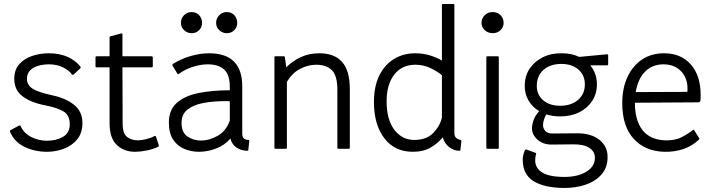

<svg xmlns="http://www.w3.org/2000/svg" viewBox="-20 -820 3545 955"><path d="M346 -449Q341 -446 338 -449Q325 -469 294.5 -484.5Q264 -500 223 -500Q196 -500 171 -493Q146 -486 130 -470Q114 -454 114 -428Q114 -397 142 -379Q170 -361 240 -346Q306 -332 348 -299Q390 -266 390 -208Q390 -159 364.5 -127.5Q339 -96 298.5 -80.5Q258 -65 214 -65Q152 -65 101 -90Q50 -115 30 -165Q28 -170 33 -173L74 -195Q76 -196 79 -196Q82 -196 83 -192Q99 -157 135.5 -138.5Q172 -120 213 -120Q260 -120 293.5 -139.5Q327 -159 327 -202Q327 -249 293 -267.5Q259 -286 205 -296Q136 -309 93.5 -340Q51 -371 51 -428Q51 -473 76 -501Q101 -529 140.5 -542Q180 -555 222 -555Q277 -555 316.5 -537Q356 -519 380 -489Q383 -485 379 -480Z M525 -208V-485H461Q455 -485 455 -491V-534Q455 -540 461 -540H525V-634Q525 -638 528 -639L584 -654Q589 -655 589 -649V-540H734Q740 -540 740 -534V-491Q740 -485 734 -485H589L590 -206Q590 -155 612.5 -138.5Q635 -122 666 -122Q683 -122 707.5 -128Q732 -134 748 -143Q754 -146 756 -140L770 -97Q772 -92 767 -90Q739 -77 707.5 -71Q676 -65 651 -65Q597 -65 561 -99Q525 -133 525 -208Z M838 -494Q836 -499 840 -502Q882 -528 929 -541.5Q976 -555 1020 -555Q1185 -555 1185 -390V-154Q1185 -137 1194 -130.5Q1203 -124 1216 -124Q1220 -124 1220 -118L1215 -74Q1215 -70 1210 -70Q1182 -70 1158 -85Q1134 -100 1126 -131Q1098 -98 1055.5 -81.5Q1013 -65 969 -65Q932 -65 897.5 -79Q863 -93 841.5 -125Q820 -157 820 -211Q820 -274 860 -309Q900 -344 969 -357.5Q1038 -371 1123 -371V-388Q1123 -449 1094.5 -474.5Q1066 -500 1013 -500Q979 -500 940.5 -488Q902 -476 870 -453Q865 -448 862 -454ZM1123 -220V-316Q1118 -317 1112.5 -317Q1107 -317 1101 -317Q1040 -317 990.5 -307.5Q941 -298 912 -274.5Q883 -251 883 -209Q883 -161 912.5 -141Q942 -121 979 -121Q1022 -121 1063.5 -145Q1105 -169 1123 -220ZM933 -655Q911 -655 895.5 -670Q880 -685 880 -706Q880 -729 895.5 -744.5Q911 -760 933 -760Q956 -760 970.5 -744.5Q985 -729 985 -706Q985 -685 970.5 -670Q956 -655 933 -655ZM1108 -655Q1086 -655 1070.5 -670Q1055 -685 1055 -706Q1055 -729 1070.5 -744.5Q1086 -760 1108 -760Q1131 -760 1145.5 -744.5Q1160 -729 1160 -706Q1160 -685 1145.5 -670Q1131 -655 1108 -655Z M1407 -85Q1407 -80 1402 -80H1350Q1345 -80 1345 -85V-535Q1345 -540 1350 -540H1392Q1397 -540 1397 -535L1404 -485Q1433 -515 1474.5 -535Q1516 -555 1569 -555Q1643 -555 1681.5 -512Q1720 -469 1720 -376V-85Q1720 -80 1715 -80H1663Q1658 -80 1658 -85V-374Q1658 -444 1630.5 -471Q1603 -498 1553 -498Q1511 -498 1471 -476.5Q1431 -455 1407 -412Z M2270 -74Q2270 -70 2265 -70Q2238 -70 2214.5 -88Q2191 -106 2182 -137Q2160 -109 2123.5 -87Q2087 -65 2033 -65Q1943 -65 1891.5 -132.5Q1840 -200 1840 -313Q1840 -390 1866.5 -444Q1893 -498 1939.5 -526.5Q1986 -555 2045 -555Q2085 -555 2118.5 -544.5Q2152 -534 2178 -519V-795Q2178 -800 2183 -800H2235Q2240 -800 2240 -795V-159Q2240 -142 2249 -134Q2258 -126 2271 -124Q2275 -123 2275 -118ZM2178 -235V-446Q2151 -468 2117.5 -483Q2084 -498 2046 -498Q1979 -498 1941 -449Q1903 -400 1903 -316Q1903 -225 1941.5 -174.5Q1980 -124 2040 -124Q2101 -124 2134.5 -158Q2168 -192 2178 -235Z M2461 -85Q2461 -80 2456 -80H2404Q2399 -80 2399 -85V-535Q2399 -540 2404 -540H2456Q2461 -540 2461 -535ZM2431 -655Q2407 -655 2391 -670Q2375 -685 2375 -706Q2375 -729 2391 -744.5Q2407 -760 2431 -760Q2454 -760 2469.5 -744.5Q2485 -729 2485 -706Q2485 -685 2469.5 -670Q2454 -655 2431 -655Z M2643 -60Q2649 -58 2646 -52Q2644 -46 2643 -38Q2642 -30 2642 -22Q2642 16 2677 38Q2712 60 2788 60Q2854 60 2896.5 34Q2939 8 2939 -35Q2939 -67 2910.5 -85Q2882 -103 2830 -102L2727 -101Q2682 -100 2654 -125Q2626 -150 2626 -181Q2626 -202 2635 -225Q2644 -248 2662 -267Q2627 -288 2608 -321.5Q2589 -355 2590 -397Q2591 -444 2615 -479.5Q2639 -515 2680.5 -535.5Q2722 -556 2776 -555Q2823 -555 2861 -537L2999 -550Q3005 -550 3005 -544V-501Q3005 -495 2999 -495H2916Q2949 -455 2949 -400Q2949 -354 2925.5 -318Q2902 -282 2861 -261.5Q2820 -241 2766 -241Q2729 -241 2697 -251Q2690 -239 2685.5 -224.5Q2681 -210 2681 -198Q2681 -182 2692 -169Q2703 -156 2728 -156L2846 -157Q2920 -158 2961.5 -124.5Q3003 -91 3002 -38Q3002 13 2972.5 47Q2943 81 2894.5 98Q2846 115 2786 115Q2686 114 2633 80.5Q2580 47 2580 -26Q2580 -49 2591 -73Q2594 -78 2599 -76ZM2766 -294Q2821 -294 2855 -323Q2889 -352 2889 -400Q2889 -447 2856.5 -474.5Q2824 -502 2772 -502Q2717 -502 2683.5 -472.5Q2650 -443 2650 -393Q2650 -348 2682 -321Q2714 -294 2766 -294Z M3138 -308Q3138 -223 3174.5 -174.5Q3211 -126 3286 -122Q3336 -120 3370 -137.5Q3404 -155 3426 -173Q3430 -176 3433 -172L3458 -132Q3460 -129 3457 -126Q3422 -93 3378.5 -78.5Q3335 -64 3286 -65Q3189 -67 3132 -129.5Q3075 -192 3075 -307Q3075 -381 3101 -437Q3127 -493 3173.5 -524Q3220 -555 3283 -555Q3367 -555 3416 -499.5Q3465 -444 3465 -348Q3465 -343 3465 -337.5Q3465 -332 3464 -321Q3462 -311 3454 -311L3138 -309Q3138 -309 3138 -308ZM3142 -362 3399 -363Q3404 -425 3370.5 -462.5Q3337 -500 3280 -500Q3225 -500 3189 -464Q3153 -428 3142 -362Z"/></svg>

Font: Gowun Dodum
Style: Regular
Weight: 400
Designer: Yanghee Ryu
Foundry: Yanghee Ryu
Version: Version 2.000